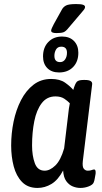

<svg xmlns="http://www.w3.org/2000/svg" viewBox="-20 -919 505 946"><path d="M165 7Q117 7 88.5 -22.5Q60 -52 47.5 -99.5Q35 -147 35 -202Q35 -262 47 -320Q59 -378 83.5 -425.5Q108 -473 145 -501.5Q182 -530 232 -530Q275 -530 301 -511.5Q327 -493 341 -476Q350 -507 358.5 -516Q367 -525 391 -525H399Q437 -525 434 -503L388 -125Q385 -97 393 -87.5Q401 -78 412 -78Q424 -78 431.5 -81Q439 -84 444 -84Q453 -84 451 -63Q449 -53 447 -40.5Q445 -28 442 -21Q438 -9 418 -1Q398 7 376 7Q357 7 338.5 -0.5Q320 -8 306.5 -26.5Q293 -45 291 -79Q266 -32 233.5 -12.5Q201 7 165 7ZM200 -78Q226 -78 252.5 -103.5Q279 -129 296 -188L316 -355Q319 -386 324 -410Q314 -421 297 -432.5Q280 -444 253 -444Q211 -444 185.5 -410.5Q160 -377 149 -322Q138 -267 138 -202Q138 -152 151.5 -115Q165 -78 200 -78ZM271 -562Q234 -562 213 -583.5Q192 -605 192 -641Q192 -685 218 -712Q244 -739 286 -739Q323 -739 344.5 -717Q366 -695 366 -659Q366 -615 340 -588.5Q314 -562 271 -562ZM276 -613Q292 -613 301 -626.5Q310 -640 310 -659Q310 -689 282 -689Q264 -689 256 -675Q248 -661 248 -644Q248 -613 276 -613ZM258 -756Q232 -756 232 -768Q232 -773 236 -781.5Q240 -790 245 -800L285 -872Q292 -885 305.5 -892Q319 -899 355 -899Q379 -899 389 -895.5Q399 -892 399 -885Q399 -877 391 -868Q383 -859 369 -842L318 -782Q304 -764 292.5 -760Q281 -756 258 -756Z"/></svg>

Font: Asap Condensed Condensed Medium
Style: Italic
Weight: 500
Width: 3
Italic angle: -6°
Designer: Pablo Cosgaya
Foundry: Omnibus-Type
Version: Version 3.001; ttfautohint (v1.8.4.7-5d5b)